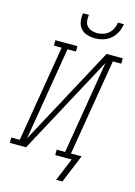

<svg xmlns="http://www.w3.org/2000/svg" viewBox="-193 -1035 894 1272"><g transform="rotate(15 254.5 -399.0)"><path d="M329 -815Q301 -815 274.5 -823.5Q248 -832 231.5 -852Q215 -872 211 -899.5Q207 -927 212 -955H252Q249 -935 251 -914.5Q253 -894 265 -879.5Q277 -865 295.5 -858.5Q314 -852 335 -852Q356 -852 376.5 -858.5Q397 -865 413.5 -879.5Q430 -894 439 -914Q448 -934 452 -955H492Q489 -936 482.5 -917.5Q476 -899 465 -882Q454 -865 438 -851.5Q422 -838 404 -830Q386 -822 367 -818.5Q348 -815 329 -815ZM325 157 390 0H277V-37H335L441 -676L77 0H-34V-37H24L134 -698H81V-735H232V-698H174L68 -59L432 -735H543V-698H485L375 -37H448L368 157Z"/></g></svg>

Font: Iosevka Slab XLtObl
Style: Regular
Weight: 200
Italic angle: -9°
Monospace: yes
Designer: Belleve Invis
Foundry: Belleve Invis
Version: Version 11.1.1; ttfautohint (v1.8.3)